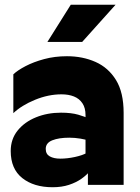

<svg xmlns="http://www.w3.org/2000/svg" viewBox="-20 -776 586 806"><path d="M346 -135 357 -58Q345 -42 322.5 -26Q300 -10 269.5 0Q239 10 201 10Q122 10 73.5 -28.5Q25 -67 25 -142Q25 -192 54 -228Q83 -264 131 -283.5Q179 -303 236 -303Q279 -303 308.5 -294.5Q338 -286 352 -278L358 -184Q342 -190 318 -194Q294 -198 271 -198Q227 -198 199.5 -187Q172 -176 172 -151Q172 -129 189 -119.5Q206 -110 233 -110Q262 -110 294.5 -117Q327 -124 346 -135ZM339 -293Q339 -323 326 -342.5Q313 -362 290.5 -371Q268 -380 238 -380Q183 -380 127 -357Q71 -334 36 -301V-464Q54 -481 87.5 -498.5Q121 -516 165.5 -528Q210 -540 261 -540Q327 -540 381 -516Q435 -492 467 -440Q499 -388 499 -302V0H349V-89L339 -103ZM277 -756H465L325 -600Q325 -600 310.5 -600Q296 -600 274 -600Q252 -600 230 -600Q208 -600 193.5 -600Q179 -600 179 -600Z"/></svg>

Font: Roundo Variable
Style: Regular
Weight: 200
Designer: Shiva Nallaperumal
Foundry: Indian Type Foundry
Version: Version 2.000